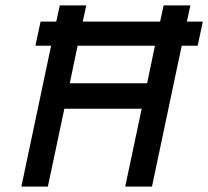

<svg xmlns="http://www.w3.org/2000/svg" viewBox="-20 -690 770 710"><path d="M201 -670 188 -610H130L111 -521H169L59 0H157L218 -288H504L443 0H542L652 -521H711L730 -610H671L684 -670H585L572 -610H286L299 -670ZM238 -382 267 -521H553L524 -382Z"/></svg>

Font: LT Wave Mono Medium
Style: Italic
Weight: 500
Designer: Daniel Lyons
Version: Version 2.5 (Glyphs App)